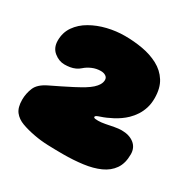

<svg xmlns="http://www.w3.org/2000/svg" viewBox="-146 -755 915 921"><g transform="rotate(30 312.0 -295.0)"><path d="M155 15Q114.5 7.5 83.2 -4Q52 -15.5 34.2 -38.2Q16.5 -61 16.5 -103.5Q16.5 -138 29.8 -170.2Q43 -202.5 91.5 -225.5Q119.5 -239 147.5 -252.8Q175.5 -266.5 202.2 -280.5Q229 -294.5 251.5 -308Q271 -320 284.8 -332.2Q298.5 -344.5 306 -357.5Q313.5 -370.5 313.5 -383.5Q313.5 -397 302.5 -404.2Q291.5 -411.5 275 -411.5Q251 -411.5 228.2 -401.8Q205.5 -392 189.5 -377.5Q179 -368 165.8 -362Q152.5 -356 137.8 -353.5Q123 -351 107.5 -351Q76.5 -351 49.5 -373Q22.5 -395 22.5 -435Q22.5 -479.5 46 -513.2Q69.5 -547 108.8 -569.5Q148 -592 195.5 -603.5Q243 -615 291 -615Q341.5 -615 389.8 -606.5Q438 -598 477.5 -577Q517 -556 540.2 -519.5Q563.5 -483 563.5 -426.5Q563.5 -397 555.8 -372.2Q548 -347.5 535 -327.5Q522 -307.5 505 -291Q491 -277.5 475.2 -266.5Q459.5 -255.5 443.5 -247Q427.5 -238.5 412 -231.8Q396.5 -225 382.5 -220.5Q369 -216 363.2 -212.8Q357.5 -209.5 357.5 -205.5Q357.5 -203 359.8 -201.2Q362 -199.5 367.5 -198.8Q373 -198 382.5 -198Q398.5 -198 420.5 -202.2Q442.5 -206.5 464.8 -210.8Q487 -215 503.5 -215Q546.5 -215 572.8 -194.2Q599 -173.5 599 -136.5Q599 -86.5 577 -55Q555 -23.5 516 -6Q477 11.5 425.8 18.2Q374.5 25 316 25Q273.5 25 232.2 23.5Q191 22 155 15Z"/></g></svg>

Font: Gluten Black
Style: Regular
Weight: 900
Designer: Tyler Finck
Foundry: Etcetera Type Company
Version: Version 1.300